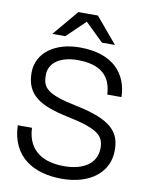

<svg xmlns="http://www.w3.org/2000/svg" viewBox="-100 -996 823 1078"><g transform="rotate(10 311.5 -457.0)"><path d="M328 12C489 12 594 -71 594 -196C594 -298 547 -363 336 -406C163 -441 139 -476 139 -546C139 -616 202 -660 301 -660C432 -660 493 -604 498 -498H579C576 -626 496 -732 301 -732C161 -732 58 -660 58 -546C58 -420 138 -370 304 -336C477 -300 513 -265 513 -196C513 -107 438 -60 328 -60C216 -60 120 -105 114 -241H33C39 -62 167 12 328 12ZM135 -780H209L314 -881L418 -780H492L369 -926H258Z"/></g></svg>

Font: Aspekta 350
Style: Regular
Weight: 350
Designer: Ivo Dolenc
Version: Version 2.000